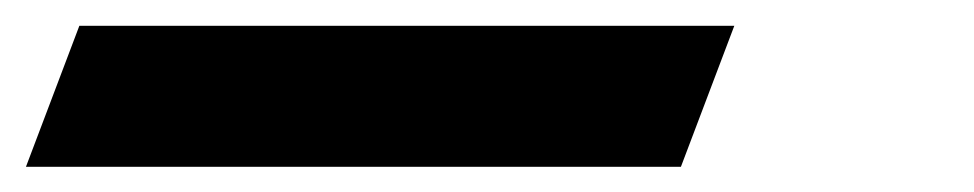

<svg xmlns="http://www.w3.org/2000/svg" viewBox="-79 50 766 151"><path d="M0 70.3ZM456.5 181.2H-58.6L-16.6 70.3H498.5Z"/></svg>

Font: TypoPRO Playfair Display SC
Style: Italic
Weight: 900
Italic angle: -14°
Designer: Claus Eggers Sørensen
Foundry: Claus Eggers Sørensen
Version: Version 1.004;PS 001.004;hotconv 1.0.70;makeotf.lib2.5.58329